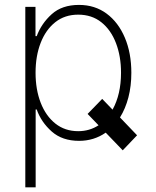

<svg xmlns="http://www.w3.org/2000/svg" viewBox="-20 -574 648 798"><path d="M85.2 204.5V-545.5H127.5V-423.7H132.5Q152 -476.2 194.8 -514.9Q237.6 -553.6 308.2 -553.6Q374.3 -553.6 423.1 -517.4Q471.9 -481.2 498.9 -417.4Q525.9 -353.7 525.9 -271.3Q525.9 -216.6 513.7 -169.4Q501.4 -122.2 478.7 -85.9L549.7 -11.7L490.1 50.8L419.4 -22.7Q370.4 11.4 308.6 11.4Q239 11.4 195.1 -27.3Q151.3 -66.1 132.5 -119H128.2V204.5ZM404.8 -163 447.8 -118.3Q483 -181.8 483 -271.7Q483 -340.2 462 -394.9Q441.1 -449.6 401.3 -481.4Q361.5 -513.1 305 -513.1Q249.3 -513.1 209.7 -481.7Q170.1 -450.3 149 -395.8Q127.8 -341.3 127.8 -271.7Q127.8 -202.1 149.1 -147Q170.5 -92 210.2 -60.4Q250 -28.8 305 -28.8Q351.9 -28.8 389.6 -53.3L344.1 -100.5Z"/></svg>

Font: Inter Extra Light BETA
Style: Regular
Weight: 200
Designer: Rasmus Andersson
Foundry: rsms
Version: Version 3.011;git-f93a4a705